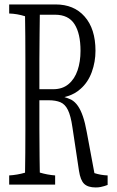

<svg xmlns="http://www.w3.org/2000/svg" viewBox="-20 -824 521 857"><path d="M228 -804.2Q310.1 -804.2 357.4 -750.5Q406.2 -695.8 406.2 -597.2Q406.2 -547.9 389.6 -502.2Q373 -456.5 339.4 -427.2Q315.4 -405.3 282.7 -395Q275.4 -393.1 267.6 -390.6Q274.9 -388.2 282.2 -385.7Q290.5 -382.8 298.3 -378.9Q314.9 -369.6 327.6 -351.3Q340.3 -333 350.1 -304.4Q359.9 -275.9 367.2 -234.9Q384.3 -140.1 401.4 -51.3Q430.7 -42 460.4 -41Q460.4 -15.1 460.4 1.5Q447.3 6.8 429.2 10.7Q419.4 12.7 407.2 12.7Q372.6 12.7 355.7 -3.4Q338.9 -19.5 332.5 -62Q332.5 -62 303.2 -256.3Q295.9 -307.1 283.2 -333Q270.5 -358.9 249.5 -367.7Q228.5 -376.5 197.3 -376.5Q197.3 -376.5 155.8 -376.5Q155.8 -312.5 155.8 -250Q155.8 -184.1 156.7 -121.1Q157.2 -83.5 157.7 -53.7Q191.9 -43.5 226.1 -41Q226.1 -16.1 226.1 0Q226.1 0 21 0Q21 -16.1 21 -41Q56.6 -43 91.8 -53.2Q93.3 -134.3 93.3 -244.6Q93.3 -401.9 93.3 -557.6Q93.3 -668.5 91.8 -751.5Q56.2 -762.7 21 -763.7Q21 -788.6 21 -804.2Q21 -804.2 228 -804.2ZM217.8 -425.8Q258.8 -425.8 285.9 -448.5Q313 -471.2 326.2 -510Q339.4 -548.8 339.4 -597.2Q339.4 -674.3 312.5 -716.3Q285.6 -758.3 225.6 -758.3Q225.6 -758.3 157.7 -758.3Q156.7 -697.8 156.7 -673.3Q156.2 -627.4 155.8 -559.1Q155.8 -497.6 155.8 -425.8Q155.8 -425.8 217.8 -425.8Z"/></svg>

Font: Scarab Serif
Style: Light
Weight: 300
Designer: John Roberts
Foundry: Scarab
Version: 1.0